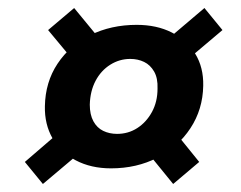

<svg xmlns="http://www.w3.org/2000/svg" viewBox="-20 -538 600 479"><path d="M257 -118Q207 -118 169 -138Q131 -158 111 -193Q91 -228 92 -273Q93 -333 123.5 -379Q154 -425 205.5 -450.5Q257 -476 321 -476Q371 -476 408.5 -457Q446 -438 467 -404Q488 -370 487 -324Q486 -265 455 -218Q424 -171 372.5 -144.5Q321 -118 257 -118ZM87 -79 42 -134 150 -227 208 -181ZM412 -79 338 -170 405 -223 477 -134ZM272 -204Q300 -204 322.5 -218.5Q345 -233 359 -258.5Q373 -284 373 -317Q374 -343 364.5 -359.5Q355 -376 339.5 -383.5Q324 -391 305 -391Q278 -391 255 -376.5Q232 -362 218.5 -336.5Q205 -311 204 -277Q204 -252 213 -235.5Q222 -219 237.5 -211.5Q253 -204 272 -204ZM174 -374 100 -463 165 -518 244 -422ZM419 -365 377 -422 490 -518 535 -463Z"/></svg>

Font: DM Sans 20pt
Style: Bold Italic
Weight: 700
Italic angle: -10°
Version: Version 4.004;gftools[0.9.30]